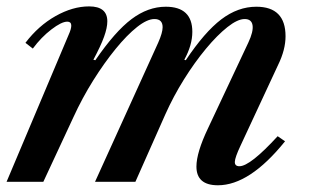

<svg xmlns="http://www.w3.org/2000/svg" viewBox="-26 -554 943 585"><path d="M638 10.5Q572.5 10.5 572.5 -46.5Q572.5 -89 607.5 -162.5L730.5 -424Q746.5 -458 743.5 -477Q740.5 -496 719.5 -496Q698 -496 667 -471.5Q636 -447 601.5 -405.5Q567 -364 534.5 -312Q502 -260 477.5 -205L386.5 0H263.5L456 -424Q469.5 -454.5 469.5 -471Q469.5 -496 444.5 -496Q422.5 -496 391.8 -471.8Q361 -447.5 326.5 -405.2Q292 -363 258.2 -309.2Q224.5 -255.5 197.5 -196.5L106 0H-6L182.5 -446.5Q201.5 -488 179 -488Q161.5 -488 130.5 -464.2Q99.5 -440.5 74 -406L51.5 -423.5Q91 -475.5 143.2 -505Q195.5 -534.5 245.5 -534.5Q301 -534.5 301 -489Q301 -469.5 291 -441.8Q281 -414 258.5 -372L264.5 -370.5Q324.5 -458 374.8 -495.8Q425 -533.5 479 -533.5Q560 -533.5 560 -457Q560 -416.5 535.5 -372L540 -370.5Q597.5 -456.5 648.2 -495Q699 -533.5 755 -533.5Q844 -533.5 844 -443.5Q844 -402.5 821.5 -356.5L707 -110.5Q690 -74.5 689.5 -61Q689 -47.5 703.5 -47.5Q736 -47.5 820 -139L842.5 -123.5Q734.5 10.5 638 10.5Z"/></svg>

Font: Libre Caslon Text Medium Italic
Style: Regular
Weight: 500
Italic angle: -22.583°
Designer: Pablo Impallari, Rodrigo Fuenzalida, Katja Schimmel
Foundry: Pablo Impallari, Rodrigo Fuenzalida
Version: Version 2.000